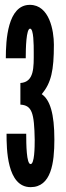

<svg xmlns="http://www.w3.org/2000/svg" viewBox="-20 -763 271 791"><path d="M7 -212C7 -151 8 8 106 8C191 8 204 -92 204 -188C204 -295 186 -352 152 -375C191 -422 202 -472 202 -579C202 -636 184 -743 103 -743C11 -743 4 -597 4 -523H86C86 -565 88 -645 104 -645C119 -645 119 -577 119 -548C119 -487 122 -425 64 -421V-332C112 -329 121 -298 123 -187C123 -155 122 -87 106 -87C89 -87 88 -168 88 -212Z"/></svg>

Font: League Gothic Condensed
Style: Regular
Weight: 400
Width: 3
Designer: Tyler Finck
Foundry: The League of Moveable Type
Version: Version 1.001;PS 001.001;hotconv 1.0.56;makeotf.lib2.0.21325